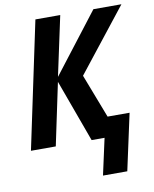

<svg xmlns="http://www.w3.org/2000/svg" viewBox="-98 -788 857 1066"><g transform="rotate(-10 330.5 -254.5)"><path d="M440 0H367L239 -351L165 0H25L176 -714H316L244 -378L503 -714H661L382 -360L477 -113H601L532 205H395Z"/></g></svg>

Font: Noto Sans Display
Style: Bold Italic
Weight: 700
Italic angle: -12°
Designer: Monotype Design team
Foundry: Monotype Imaging Inc.
Version: Version 1.000